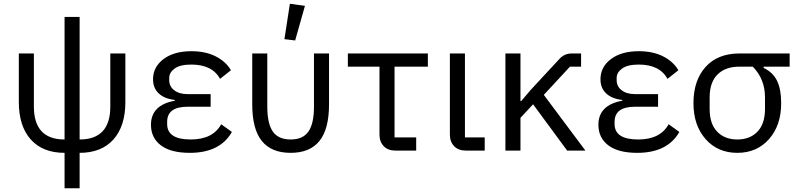

<svg xmlns="http://www.w3.org/2000/svg" viewBox="-20 -800 4240 1020"><path d="M403 200H323V12Q207 12 143.5 -59Q80 -130 80 -258V-516H160V-234Q160 -59 323 -59V-710H403V-59Q566 -59 566 -234V-516H646V-258Q646 -130 582.5 -59Q519 12 403 12Z M1155 -140 1212 -99Q1149 12 988 12Q887 12 834.5 -28Q782 -68 782 -137Q782 -242 909 -265V-269Q854 -275 823.5 -303.5Q793 -332 793 -379Q793 -444 848.5 -486Q904 -528 997 -528Q1071 -528 1125 -501Q1179 -474 1207 -427L1149 -381Q1108 -457 996 -457Q937 -457 908 -436Q879 -415 879 -386V-374Q879 -341 905.5 -320.5Q932 -300 977 -300H1099V-233H977Q868 -233 868 -153V-141Q868 -59 993 -59Q1111 -59 1155 -140Z M1600 -769 1548 -585 1491 -592 1520 -780ZM1400 -516V-234Q1400 -143 1429.5 -101Q1459 -59 1524 -59Q1589 -59 1618.5 -101Q1648 -143 1648 -234V-516H1728V-246Q1728 -114 1677 -51Q1626 12 1524 12Q1422 12 1371 -51Q1320 -114 1320 -246V-516Z M2191 0H2081Q2041 0 2018.5 -23.5Q1996 -47 1996 -85V-446H1828V-516H2253V-446H2076V-70H2191Z M2555 -70V0H2455Q2415 0 2392.5 -23.5Q2370 -47 2370 -85V-516H2450V-70Z M2993 0 2812 -246 2745 -174V0H2665V-516H2745V-263H2749L2799 -322L2952 -487Q2978 -516 3018 -516H3067V-446H3008L2869 -296L3090 0Z M3532 -140 3589 -99Q3526 12 3365 12Q3264 12 3211.5 -28Q3159 -68 3159 -137Q3159 -242 3286 -265V-269Q3231 -275 3200.5 -303.5Q3170 -332 3170 -379Q3170 -444 3225.5 -486Q3281 -528 3374 -528Q3448 -528 3502 -501Q3556 -474 3584 -427L3526 -381Q3485 -457 3373 -457Q3314 -457 3285 -436Q3256 -415 3256 -386V-374Q3256 -341 3282.5 -320.5Q3309 -300 3354 -300H3476V-233H3354Q3245 -233 3245 -153V-141Q3245 -59 3370 -59Q3488 -59 3532 -140Z M4175 -446H4037V-439Q4086 -416 4108 -371Q4130 -326 4130 -252Q4130 -134 4065.5 -61Q4001 12 3897 12Q3793 12 3728.5 -61Q3664 -134 3664 -252Q3664 -373 3728.5 -444.5Q3793 -516 3909 -516H4175ZM3979 -446H3909Q3834 -446 3792 -404.5Q3750 -363 3750 -283V-221Q3750 -142 3790 -100.5Q3830 -59 3897 -59Q3964 -59 4004 -100.5Q4044 -142 4044 -221V-283Q4044 -380 3979 -446Z"/></svg>

Font: Aneliza
Style: Regular
Weight: 400
Designer: Mike Abbink, Paul van der Laan, Pieter van Rosmalen
Foundry: Bold Monday
Version: Version 3.0